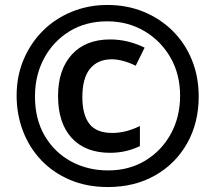

<svg xmlns="http://www.w3.org/2000/svg" viewBox="-20 -837 868 774"><path d="M415 -83Q330 -83 262 -112Q194 -141 146 -191.5Q98 -242 72.5 -309Q47 -376 47 -452Q47 -530 75 -596.5Q103 -663 152.5 -712.5Q202 -762 269 -789.5Q336 -817 413 -817Q492 -817 559 -789.5Q626 -762 676 -712.5Q726 -663 753.5 -595.5Q781 -528 781 -448Q781 -342 734.5 -259.5Q688 -177 605.5 -130Q523 -83 415 -83ZM416 -150Q501 -150 566.5 -190Q632 -230 669 -298Q706 -366 706 -451Q706 -538 667 -605.5Q628 -673 561.5 -712Q495 -751 412 -751Q326 -751 260.5 -711Q195 -671 158 -602.5Q121 -534 121 -448Q121 -357 160 -290Q199 -223 266 -186.5Q333 -150 416 -150ZM424 -221Q324 -221 269 -281Q214 -341 214 -450Q214 -556 269.5 -617Q325 -678 424 -678Q495 -678 563 -645L527 -572Q501 -585 476 -591.5Q451 -598 431 -598Q374 -598 343 -560Q312 -522 312 -446Q312 -374 340.5 -337.5Q369 -301 433 -301Q487 -301 544 -329V-248Q517 -235 487 -228Q457 -221 424 -221Z"/></svg>

Font: Noto Sans Kannada UI ExtraCondensed ExtraBold
Style: Regular
Weight: 800
Width: 2
Designer: Jelle Bosma - Monotype Design Team
Foundry: Monotype Imaging Inc.
Version: Version 2.005; ttfautohint (v1.8.4.7-5d5b)